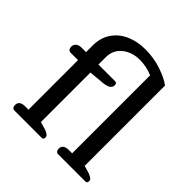

<svg xmlns="http://www.w3.org/2000/svg" viewBox="-189 -868 1017 1017"><g transform="rotate(45 319.0 -360.0)"><path d="M50 -24Q50 -40 61.5 -48Q73 -56 93 -56H118V-427H62Q53 -427 47.5 -434Q42 -441 42 -452Q42 -468 53.5 -477.5Q65 -487 85 -487H118V-536Q118 -595 146.5 -636.5Q175 -678 223 -699Q271 -720 329 -720Q394 -720 450 -701Q506 -682 539 -658V-56L583 -43Q599 -36 606 -30.5Q613 -25 613 -14Q613 0 600 0H396Q387 0 382 -6.5Q377 -13 377 -24Q377 -40 388.5 -48Q400 -56 420 -56H445V-640Q398 -660 349 -660Q291 -660 251 -628Q211 -596 211 -541V-487H336Q350 -487 350 -471Q350 -456 338 -447Q326 -438 298 -435L211 -427V-56L256 -43Q272 -36 279 -30.5Q286 -25 286 -14Q286 0 273 0H69Q60 0 55 -6.5Q50 -13 50 -24Z"/></g></svg>

Font: Maitree Medium
Style: Regular
Weight: 500
Designer: CadsonDemak Team
Foundry: CadsonDemak
Version: Version 1.000